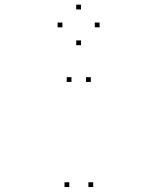

<svg xmlns="http://www.w3.org/2000/svg" viewBox="-20 -556 660 803"><path d="M269.8 226.2V206.2H249.8V226.2ZM369.7 226.2V206.2H349.7V226.2ZM359.8 -213.3V-233.3H339.8V-213.3ZM279 -213.3V-233.3H259V-213.3ZM241 -441.7V-461.7H221V-441.7ZM318.7 -367V-387H298.7V-367ZM396.5 -441.7V-461.7H376.5V-441.7ZM318.7 -516.5V-536.5H298.7V-516.5Z"/></svg>

Font: Monaspace Neon Dots Var
Style: Regular
Weight: 400
Designer: Riley Cran and the Lettermatic Team
Version: Version 1.100 (Monaspace Neon Dots)